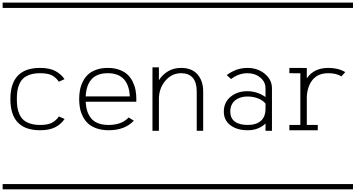

<svg xmlns="http://www.w3.org/2000/svg" viewBox="-20 -990 2691 1453"><path d="M468.3 -391.1 425.3 -371.6Q403.3 -404.3 372.1 -420.2Q340.8 -436 283.2 -436Q240.7 -436 209.2 -425.8Q177.7 -415.5 158.4 -398.7Q139.2 -381.8 127.4 -356Q115.7 -330.1 111.6 -302.7Q107.4 -275.4 107.4 -240.2Q107.4 -205.1 111.6 -177.7Q115.7 -150.4 127.4 -124.5Q139.2 -98.6 158.4 -81.8Q177.7 -64.9 209.2 -54.7Q240.7 -44.4 283.2 -44.4Q340.8 -44.4 372.3 -60.5Q403.8 -76.7 425.8 -108.9L468.8 -89.4Q440.4 -48.3 396.5 -26.4Q352.5 -4.4 283.2 -4.4Q58.6 -4.4 58.6 -240.2Q58.6 -476.1 283.2 -476.1Q352.1 -476.1 396 -454.1Q439.9 -432.1 468.3 -391.1ZM0 402.8H530.3V442.9H0ZM0 -970.2H530.3V-930.2H0Z M628.4 -260.3H962.4Q953.1 -436 795.4 -436Q637.7 -436 628.4 -260.3ZM628.4 -220.2Q630.4 -180.7 640.1 -150.1Q649.9 -119.6 669.4 -95Q689 -70.3 722.4 -57.4Q755.9 -44.4 802.2 -44.4Q900.4 -44.4 953.6 -101.1L992.7 -76.7Q925.3 -4.4 802.2 -4.4Q751.5 -4.4 711.7 -18.3Q671.9 -32.2 647.5 -54.4Q623 -76.7 607.2 -108.2Q591.3 -139.6 585.2 -171.9Q579.1 -204.1 579.1 -240.2Q579.1 -276.4 585.2 -308.6Q591.3 -340.8 606.7 -372.1Q622.1 -403.3 646 -425.8Q669.9 -448.2 708.3 -462.2Q746.6 -476.1 795.4 -476.1Q844.2 -476.1 882.6 -462.2Q920.9 -448.2 944.8 -425.8Q968.8 -403.3 984.1 -372.1Q999.5 -340.8 1005.6 -308.6Q1011.7 -276.4 1011.7 -240.2V-220.2ZM530.3 402.8H1060.5V442.9H530.3ZM530.3 -970.2H1060.5V-930.2H530.3Z M1133.8 -480.5H1182.6V-382.8Q1209.5 -425.8 1252.2 -450.9Q1294.9 -476.1 1351.1 -476.1Q1432.1 -476.1 1474.9 -426.8Q1517.6 -377.4 1517.6 -298.3V0H1468.8V-298.3Q1468.8 -366.7 1438.5 -401.4Q1408.2 -436 1351.1 -436Q1279.8 -436 1231.2 -378.7Q1182.6 -321.3 1182.6 -240.2V0H1133.8ZM1060.5 402.8H1590.8V442.9H1060.5ZM1060.5 -970.2H1590.8V-930.2H1060.5Z M2038.1 -321.8V0H1989.3V-55.2Q1936 -4.4 1855 -4.4Q1774.4 -4.4 1724.1 -42Q1673.8 -79.6 1673.8 -145.5Q1673.8 -215.3 1724.9 -257.6Q1775.9 -299.8 1852.1 -299.8Q1925.3 -299.8 1989.3 -255.9V-321.8Q1989.3 -370.6 1949.5 -403.3Q1909.7 -436 1852.5 -436Q1787.1 -436 1729 -392.1L1695.8 -421.4Q1768.1 -476.1 1852.5 -476.1Q1929.7 -476.1 1983.9 -431.4Q2038.1 -386.7 2038.1 -321.8ZM1855 -44.4Q1918.5 -44.4 1953.9 -75.2Q1989.3 -106 1989.3 -167V-206.5Q1968.3 -231.9 1931.4 -245.8Q1894.5 -259.8 1852.1 -259.8Q1795.4 -259.8 1759 -229.7Q1722.7 -199.7 1722.7 -145.5Q1722.7 -95.7 1756.8 -70.1Q1791 -44.4 1855 -44.4ZM1590.8 402.8H2121.1V442.9H1590.8ZM1590.8 -970.2H2121.1V-930.2H1590.8Z M2169.9 -4.4V-44.4H2252.9V-435.5L2169.9 -436V-476.1L2277.3 -475.6H2301.8Q2301.8 -475.6 2301.8 -396.5Q2354 -476.1 2464.8 -476.1Q2540 -476.1 2592.8 -444.3L2563.5 -412.1Q2525.4 -436 2464.8 -436Q2387.7 -436 2346.9 -387.5Q2306.2 -338.9 2301.8 -258.8V-44.4H2384.8V-4.4ZM2121.1 402.8H2651.4V442.9H2121.1ZM2121.1 -970.2H2651.4V-930.2H2121.1Z"/></svg>

Font: AzarMehrMSRS1
Style: Regular
Weight: 1
Designer: Amin Abedi
Version: Version 1.00